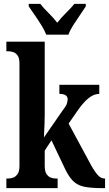

<svg xmlns="http://www.w3.org/2000/svg" viewBox="-20 -976 565 996"><path d="M13 0V-50H24Q35 -50 48 -54.5Q61 -59 71 -73Q81 -87 81 -116V-648Q81 -675 71 -688.5Q61 -702 48 -706Q35 -710 24 -710H13V-760H212V-377Q212 -360 211 -335Q210 -310 209 -289Q208 -268 208 -263L307 -406Q324 -427 327.5 -440.5Q331 -454 331 -461Q331 -489 288 -489V-536H495V-489Q467 -489 439.5 -467Q412 -445 381 -400L336 -335L444 -135Q466 -93 484 -71.5Q502 -50 521 -50H525V0H513Q452 0 416.5 -7.5Q381 -15 358.5 -37.5Q336 -60 315 -105L247 -248L212 -195V-116Q212 -87 221.5 -73Q231 -59 244 -54.5Q257 -50 268 -50H279V0ZM220 -796Q211 -819 194.5 -845.5Q178 -872 160 -898Q142 -924 129 -943V-956H189Q205 -935 232 -908.5Q259 -882 277 -858Q295 -882 322 -908.5Q349 -935 366 -956H425V-943Q413 -924 395 -898Q377 -872 360 -845.5Q343 -819 335 -796Z"/></svg>

Font: Noto Serif ExtraCondensed
Style: Bold
Weight: 700
Width: 2
Designer: Monotype Design Team
Foundry: Monotype Imaging Inc.
Version: Version 2.014; ttfautohint (v1.8.4.7-5d5b)